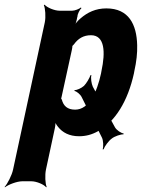

<svg xmlns="http://www.w3.org/2000/svg" viewBox="-48 -574 608 823"><path d="M445 -28 350 -202C344 -215 340 -240 344 -252H340C336 -240 323 -217 312 -206C301 -196 281 -187 272 -188L271 -184C280 -183 296 -170 302 -158L389 16C395 28 396 54 392 66H396C400 54 417 30 431 20C443 10 471 1 481 2L482 -2C471 -3 452 -16 445 -28ZM283 -500 284 -503C284 -514 294 -533 301 -539L299 -542C292 -536 273 -528 261 -528H208C185 -528 153 -542 143 -554L140 -552C146 -539 149 -502 144 -478L8 153C3 177 -16 214 -28 227L-27 229C-12 217 25 203 48 203H86C109 203 141 217 150 229L152 227C146 214 144 177 149 153L187 -24C190 -37 191 -54 188 -62L185 -60C186 -52 194 -38 201 -30C220 -6 249 10 291 10C320 10 346 3 371 -11C446 -52 500 -141 526 -259L528 -270C537 -310 541 -347 540 -380C538 -469 504 -538 408 -538C362 -538 327 -521 297 -495C286 -486 273 -470 268 -461L270 -460C276 -469 281 -487 283 -500ZM274 -104C241 -104 224 -120 217 -147C216 -149 212 -155 211 -154L214 -151C215 -152 217 -165 218 -168L260 -360C261 -363 263 -377 262 -378L259 -375C260 -374 267 -382 269 -384C287 -409 310 -423 342 -423C402 -423 404 -349 387 -270L385 -259C368 -180 334 -104 274 -104Z"/></svg>

Font: Asimov
Style: EdgeExtremeIt
Weight: 500
Designer: Google
Version: Version 2.000980: 2014